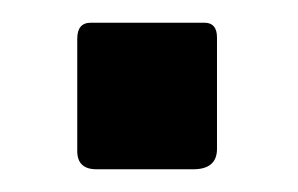

<svg xmlns="http://www.w3.org/2000/svg" viewBox="-20 -149 262 169"><path d="M171 -18Q171 0 150 0H65Q48 0 48 -16V-115Q48 -129 60 -129H160Q171 -129 171 -116Z"/></svg>

Font: Libre Franklin Thin Medium
Style: Regular
Weight: 500
Version: Version 3.000